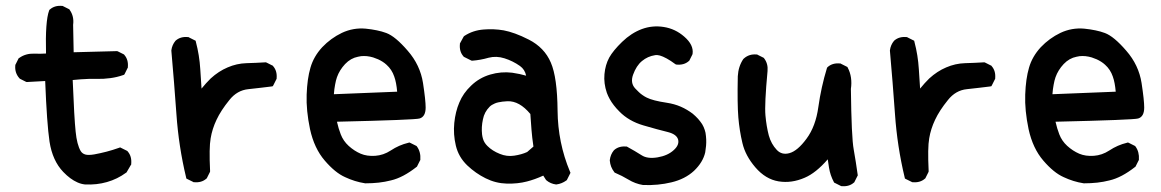

<svg xmlns="http://www.w3.org/2000/svg" viewBox="-20 -630 4040 668"><path d="M275.4 11.7Q262.2 10.3 249.5 4.6Q236.8 -1 224.6 -10Q212.4 -19 200.2 -31.7Q162.6 -70.8 152.3 -137.2Q143.1 -199.2 137.2 -348.1L74.7 -344.7H72.3L69.8 -345.7L50.3 -355.5L48.8 -356.4L47.4 -357.9Q30.8 -376.5 33.2 -402.3V-404.3L34.2 -405.8L43.9 -425.3L44.9 -427.2L47.4 -428.7Q69.3 -444.3 99.1 -443.4Q120.1 -442.4 140.1 -443.8Q137.2 -556.6 150.9 -593.3L151.9 -595.7L153.8 -597.2Q170.4 -611.8 196.3 -609.4H198.2L199.7 -608.4L219.2 -598.6L221.2 -597.7L222.7 -595.2Q238.3 -573.2 234.4 -543.5L236.3 -448.2L385.7 -452.1H387.7L390.1 -451.2L409.7 -441.4L411.6 -440.4L412.6 -439Q427.2 -422.4 424.8 -396.5V-394.5L423.8 -393.1L414.1 -373.5L412.1 -370.1L408.2 -368.7Q387.2 -361.3 364 -358.2Q340.8 -355 316.4 -355.5Q302.2 -356 288.1 -355.5Q273.9 -355 260 -354Q246.1 -353 232.9 -351.6Q238.3 -216.8 243.2 -171.9Q247.6 -127 260.7 -104.5Q266.1 -95.7 276.6 -92.5Q287.1 -89.4 307.6 -92.8Q329.1 -96.7 350.6 -102.3Q372.1 -107.9 394 -115.7L397.9 -117.2L401.9 -115.2L421.4 -105.5L423.3 -104.5L424.3 -103Q439 -86.4 436.5 -59.6V-57.6L435.1 -55.7L421.4 -32.2L420.4 -30.3L418.9 -29.3Q388.2 -6.8 352.1 3.4Q316.4 13.7 275.9 11.7Z M651.9 2.9 632.3 -6.8 628.4 -8.8 627.4 -13.2Q601.6 -120.6 593.8 -232.9Q585.9 -343.8 576.2 -453.1V-454.1V-455.1Q578.6 -473.6 590.3 -487.8L590.8 -488.3L591.3 -488.8Q607.9 -503.4 633.8 -501H635.7L637.2 -500L656.7 -490.2L660.6 -488.3L661.6 -483.9Q673.8 -438 676.8 -389.2Q677.7 -372.6 679 -355.5Q680.2 -338.4 681.2 -321.8Q689 -331.5 696.8 -340.1Q704.6 -348.6 712.9 -356.9Q740.7 -382.3 772 -395.5Q803.7 -409.2 837.4 -410.2Q869.6 -411.1 902.8 -413.1H905.3L907.7 -412.1L927.2 -402.3L929.2 -401.4L930.2 -399.9Q944.8 -383.3 942.4 -357.4V-355.5L941.4 -354L931.6 -334.5L929.2 -330.1L924.3 -329.1Q905.8 -326.7 886 -324.5Q866.2 -322.3 844.2 -319.8Q804.7 -315.9 777.8 -281.7Q748.5 -245.6 733.4 -213.4Q718.3 -181.6 712.9 -148.9Q707 -115.7 710.9 -35.6V-33.2L710 -30.8L700.2 -11.2L699.2 -9.3L697.8 -8.3Q681.2 6.3 655.3 3.9H653.3Z M1250.5 7.8Q1231.9 4.9 1214.6 -0.5Q1197.3 -5.9 1180.7 -13.7Q1163.1 -21.5 1145.5 -35.9Q1127.9 -50.3 1109.9 -71.3Q1073.2 -113.8 1058.6 -180.7Q1044.9 -246.1 1046.9 -301Q1048.8 -356 1060.1 -394.5Q1071.3 -433.6 1101.1 -465.8Q1130.9 -497.1 1169.4 -515.6Q1209 -534.2 1252.4 -530.3Q1262.7 -529.3 1272.5 -527.8Q1282.2 -526.4 1291.3 -524.4Q1300.3 -522.5 1308.3 -520.3Q1316.4 -518.1 1324.2 -515.1Q1355.5 -503.4 1398.4 -453.6Q1441.9 -403.8 1451.7 -341.3Q1460.9 -281.2 1460.9 -255.9Q1460.9 -224.1 1439.9 -217.8Q1424.8 -212.9 1152.3 -206.5Q1157.7 -182.6 1165.5 -162.6Q1174.3 -139.6 1192.9 -122.6Q1202.6 -113.8 1213.1 -106.9Q1223.6 -100.1 1234.9 -95.2Q1256.8 -85.9 1285.6 -87.9Q1299.8 -88.9 1313.2 -93.5Q1326.7 -98.1 1339.4 -106.4Q1368.2 -125.5 1400.9 -133.3L1404.3 -134.3L1407.7 -132.8L1427.2 -123L1429.2 -122.1L1430.7 -120.1Q1437.5 -110.8 1440.4 -99.4Q1443.4 -87.9 1442.4 -75.2V-73.2L1441.4 -71.8L1431.6 -52.2L1430.7 -50.3L1428.7 -48.8Q1405.8 -30.8 1383.5 -19Q1361.3 -7.3 1340.3 -2.4Q1319.8 2.9 1297.6 5.4Q1275.4 7.8 1252 7.8H1251ZM1361.8 -311Q1360.4 -327.1 1357.9 -340.1Q1355.5 -353 1351.6 -363.8Q1343.3 -388.2 1324.7 -404.8Q1318.4 -410.6 1311 -415.3Q1303.7 -419.9 1295.7 -423.6Q1287.6 -427.2 1278.3 -430.2Q1272.9 -431.6 1267.6 -432.9Q1262.2 -434.1 1256.8 -434.6Q1251.5 -435.1 1246.3 -435.1Q1241.2 -435.1 1236.1 -434.6Q1231 -434.1 1225.6 -432.6Q1200.2 -427.7 1180.7 -407.2Q1161.1 -386.2 1152.3 -361.3Q1150.4 -355.5 1148.7 -349.1Q1147 -342.8 1145.8 -335.2Q1144.5 -327.6 1143.3 -319.6Q1142.1 -311.5 1141.6 -302.2Z M1914.1 11.7Q1895.5 9.3 1881.3 -2.4L1880.4 -3.4L1879.4 -4.4L1870.1 -19Q1840.3 -5.4 1813 1.5Q1781.2 9.8 1743.2 8.8Q1704.6 7.8 1669.4 -9.8Q1634.8 -26.9 1605.5 -54.7Q1575.2 -84 1565.9 -123.5Q1556.6 -162.6 1560.5 -202.1Q1564.5 -241.7 1578.1 -273.4Q1591.3 -305.7 1619.1 -332Q1647.5 -359.4 1685.5 -370.6Q1723.6 -381.8 1762.2 -377Q1789.1 -373 1810.5 -366.7Q1806.2 -388.2 1789.1 -400.4Q1764.2 -418 1734.9 -427.2Q1707 -436 1680.2 -429.2Q1665 -424.8 1651.1 -422.4Q1637.2 -419.9 1624 -418.9H1621.1L1618.7 -419.9L1595.2 -431.6L1593.3 -432.6L1592.3 -434.1Q1577.6 -450.7 1580.1 -476.6V-478.5L1581.1 -480.5L1592.8 -502L1594.2 -503.9L1596.2 -505.4Q1625.5 -524.4 1662.1 -527.3Q1697.8 -530.3 1732.4 -524.4Q1750.5 -521 1772.2 -513.2Q1793.9 -505.4 1819.8 -492.2Q1846.7 -478.5 1866 -458.5Q1885.3 -438.5 1896.5 -412.1Q1918.9 -360.4 1919.9 -245.1Q1920.9 -133.8 1962.9 -33.2L1964.8 -28.8L1962.9 -24.9L1953.1 -5.4L1952.1 -3.4L1950.2 -2Q1934.6 9.3 1916 11.7H1915ZM1814 -101.1 1835.9 -120.1Q1833.5 -136.7 1831.8 -151.1Q1830.1 -165.5 1829.1 -179.2Q1827.1 -205.6 1825.2 -233.4Q1787.1 -279.3 1745.6 -277.8Q1736.3 -277.3 1728.3 -276.4Q1720.2 -275.4 1713.6 -273.9Q1707 -272.5 1701.4 -270Q1695.8 -267.6 1691.4 -264.9Q1687 -262.2 1683.6 -258.8Q1665 -240.2 1660.2 -214.8Q1654.3 -188 1657.2 -162.1Q1658.2 -154.3 1660.4 -147Q1662.6 -139.6 1666.5 -133.5Q1670.4 -127.4 1675.8 -122.1Q1692.9 -105 1718.8 -94.7Q1743.2 -84.5 1769 -88.4Q1794.9 -92.3 1814 -101.1Z M2217.3 13.7Q2189.9 9.3 2166 -5.4Q2144 -18.6 2121.1 -28.3L2118.7 -29.3L2117.2 -31.2Q2110.4 -40 2106.4 -50Q2102.5 -60.1 2101.6 -71.3V-72.3V-73.2Q2104 -92.8 2115.7 -106.9L2116.2 -107.4L2116.7 -107.9Q2133.3 -122.6 2159.2 -120.1H2161.1L2162.6 -119.1Q2188.5 -105 2212.4 -89.8Q2232.4 -76.7 2267.6 -82.5Q2303.2 -88.4 2324.2 -107.9Q2343.8 -125.5 2339.4 -144Q2334.5 -162.6 2304.2 -170.4Q2268.1 -179.2 2218.3 -193.8Q2192.9 -201.2 2171.9 -213.4Q2150.9 -225.6 2134.8 -242.2Q2124 -252.9 2115.7 -263.7Q2107.4 -274.4 2101.3 -285.4Q2095.2 -296.4 2091.3 -307.1Q2080.1 -339.8 2083 -372.1Q2085.9 -404.3 2099.6 -429.7Q2113.3 -454.1 2144.5 -484.4Q2176.3 -515.1 2212.9 -528.8Q2250 -542.5 2289.6 -536.1Q2329.6 -529.8 2360.8 -502.4Q2394 -473.6 2389.6 -442.9L2389.2 -441.4L2388.7 -439.9L2378.9 -420.4L2377.9 -418.5L2376.5 -417.5Q2359.9 -402.8 2334 -405.3L2331.5 -405.8L2329.1 -407.2Q2313.5 -418.9 2299.6 -426.5Q2285.6 -434.1 2275.9 -436.8Q2266.1 -439.5 2258.8 -438Q2233.4 -434.1 2213.6 -417.7Q2193.8 -401.4 2182.6 -370.1Q2172.4 -341.8 2189.5 -322.8Q2192.9 -319.3 2196.3 -315.9Q2199.7 -312.5 2202.9 -309.3Q2206.1 -306.2 2209.5 -303.5Q2212.9 -300.8 2216.3 -298.6Q2219.7 -296.4 2223.1 -294.2Q2226.6 -292 2230 -290.5Q2251 -279.8 2299.8 -272.5Q2313 -270.5 2325.2 -267.1Q2337.4 -263.7 2348.6 -258.8Q2359.9 -253.9 2370.1 -247.8Q2380.4 -241.7 2390.1 -234.4Q2395 -230 2399.9 -225.6Q2404.8 -221.2 2408.7 -216.6Q2412.6 -211.9 2416.3 -207.3Q2419.9 -202.6 2422.9 -198Q2425.8 -193.4 2428 -188.2Q2430.2 -183.1 2431.9 -178Q2433.6 -172.9 2434.6 -168Q2436.5 -156.2 2437 -145Q2437.5 -133.8 2436.5 -122.6Q2435.5 -111.3 2433.6 -100.1Q2425.8 -65.4 2394.5 -35.6Q2363.3 -6.8 2315.9 4.4Q2269.5 15.6 2218.3 13.7H2217.8Z M2904.8 16.6 2885.3 6.8 2882.3 5.4 2880.9 2.9Q2868.7 -20 2864.3 -46.4Q2862.3 -60.5 2859.9 -75.7Q2818.8 -28.3 2779.8 -11.7Q2733.9 8.3 2689 1Q2643.6 -6.3 2607.9 -47.9Q2573.2 -88.4 2563 -132.3Q2552.7 -175.3 2548.8 -221.7Q2544.9 -268.1 2546.9 -364.7Q2548.8 -398.9 2565.9 -424.3L2566.9 -425.3L2567.9 -426.3Q2586.4 -442.9 2612.3 -440.4H2614.3L2615.7 -439.5L2635.3 -429.7L2637.2 -428.7L2638.7 -426.8Q2652.8 -408.2 2650.4 -382.8Q2639.6 -266.6 2643.1 -228.5Q2646.5 -190.4 2654.8 -158.7Q2663.1 -128.9 2682.6 -108.4Q2700.2 -89.8 2726.6 -97.2Q2754.9 -105 2786.1 -147.5Q2817.9 -190.4 2827.1 -257.3Q2836.9 -327.1 2856.9 -392.6L2857.9 -395L2859.9 -397Q2876.5 -411.6 2902.3 -409.2H2904.3L2905.8 -408.2L2925.3 -398.4L2928.2 -397L2929.7 -394Q2938 -378.4 2940.7 -359.6Q2943.4 -340.8 2940.4 -320.8Q2941.4 -236.8 2943.8 -183.6Q2946.3 -130.4 2950.2 -109.9Q2958 -65.9 2963.9 -22.9L2964.4 -20L2962.9 -17.1L2953.1 2.4L2952.1 4.4L2950.7 5.4Q2934.1 20 2908.2 17.6H2906.2Z M3151.9 2.9 3132.3 -6.8 3128.4 -8.8 3127.4 -13.2Q3101.6 -120.6 3093.8 -232.9Q3085.9 -343.8 3076.2 -453.1V-454.1V-455.1Q3078.6 -473.6 3090.3 -487.8L3090.8 -488.3L3091.3 -488.8Q3107.9 -503.4 3133.8 -501H3135.7L3137.2 -500L3156.7 -490.2L3160.6 -488.3L3161.6 -483.9Q3173.8 -438 3176.8 -389.2Q3177.7 -372.6 3179 -355.5Q3180.2 -338.4 3181.2 -321.8Q3189 -331.5 3196.8 -340.1Q3204.6 -348.6 3212.9 -356.9Q3240.7 -382.3 3272 -395.5Q3303.7 -409.2 3337.4 -410.2Q3369.6 -411.1 3402.8 -413.1H3405.3L3407.7 -412.1L3427.2 -402.3L3429.2 -401.4L3430.2 -399.9Q3444.8 -383.3 3442.4 -357.4V-355.5L3441.4 -354L3431.6 -334.5L3429.2 -330.1L3424.3 -329.1Q3405.8 -326.7 3386 -324.5Q3366.2 -322.3 3344.2 -319.8Q3304.7 -315.9 3277.8 -281.7Q3248.5 -245.6 3233.4 -213.4Q3218.3 -181.6 3212.9 -148.9Q3207 -115.7 3210.9 -35.6V-33.2L3210 -30.8L3200.2 -11.2L3199.2 -9.3L3197.8 -8.3Q3181.2 6.3 3155.3 3.9H3153.3Z M3750.5 7.8Q3731.9 4.9 3714.6 -0.5Q3697.3 -5.9 3680.7 -13.7Q3663.1 -21.5 3645.5 -35.9Q3627.9 -50.3 3609.9 -71.3Q3573.2 -113.8 3558.6 -180.7Q3544.9 -246.1 3546.9 -301Q3548.8 -356 3560.1 -394.5Q3571.3 -433.6 3601.1 -465.8Q3630.9 -497.1 3669.4 -515.6Q3709 -534.2 3752.4 -530.3Q3762.7 -529.3 3772.5 -527.8Q3782.2 -526.4 3791.3 -524.4Q3800.3 -522.5 3808.3 -520.3Q3816.4 -518.1 3824.2 -515.1Q3855.5 -503.4 3898.4 -453.6Q3941.9 -403.8 3951.7 -341.3Q3960.9 -281.2 3960.9 -255.9Q3960.9 -224.1 3939.9 -217.8Q3924.8 -212.9 3652.3 -206.5Q3657.7 -182.6 3665.5 -162.6Q3674.3 -139.6 3692.9 -122.6Q3702.6 -113.8 3713.1 -106.9Q3723.6 -100.1 3734.9 -95.2Q3756.8 -85.9 3785.6 -87.9Q3799.8 -88.9 3813.2 -93.5Q3826.7 -98.1 3839.4 -106.4Q3868.2 -125.5 3900.9 -133.3L3904.3 -134.3L3907.7 -132.8L3927.2 -123L3929.2 -122.1L3930.7 -120.1Q3937.5 -110.8 3940.4 -99.4Q3943.4 -87.9 3942.4 -75.2V-73.2L3941.4 -71.8L3931.6 -52.2L3930.7 -50.3L3928.7 -48.8Q3905.8 -30.8 3883.5 -19Q3861.3 -7.3 3840.3 -2.4Q3819.8 2.9 3797.6 5.4Q3775.4 7.8 3752 7.8H3751ZM3861.8 -311Q3860.4 -327.1 3857.9 -340.1Q3855.5 -353 3851.6 -363.8Q3843.3 -388.2 3824.7 -404.8Q3818.4 -410.6 3811 -415.3Q3803.7 -419.9 3795.7 -423.6Q3787.6 -427.2 3778.3 -430.2Q3772.9 -431.6 3767.6 -432.9Q3762.2 -434.1 3756.8 -434.6Q3751.5 -435.1 3746.3 -435.1Q3741.2 -435.1 3736.1 -434.6Q3731 -434.1 3725.6 -432.6Q3700.2 -427.7 3680.7 -407.2Q3661.1 -386.2 3652.3 -361.3Q3650.4 -355.5 3648.7 -349.1Q3647 -342.8 3645.8 -335.2Q3644.5 -327.6 3643.3 -319.6Q3642.1 -311.5 3641.6 -302.2Z"/></svg>

Font: NaikaiFont
Style: Bold
Weight: 700
Version: Version 1.89